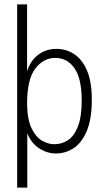

<svg xmlns="http://www.w3.org/2000/svg" viewBox="-20 -685 478 872"><path d="M58 167V-665H103V-361Q117 -408 152.5 -435.5Q188 -463 237 -463Q280 -463 316.5 -439.5Q353 -416 375 -365Q397 -314 397 -232Q397 -145 374.5 -91Q352 -37 315 -12.5Q278 12 234 12Q193 12 157 -12Q121 -36 104 -80V167ZM227 -30Q260 -30 288 -48Q316 -66 333.5 -109.5Q351 -153 351 -229Q351 -327 319 -374Q287 -421 233 -422Q179 -423 141 -374.5Q103 -326 103 -213Q104 -142 123.5 -102Q143 -62 171 -46Q199 -30 227 -30Z"/></svg>

Font: Inconsolata SemiCondensed Light
Style: Regular
Weight: 300
Width: 4
Monospace: yes
Designer: Raph Levien, Cyreal, Brenton Simpson
Foundry: Raph Levien, Cyreal, Google
Version: Version 3.100; ttfautohint (v1.8.4.7-5d5b)